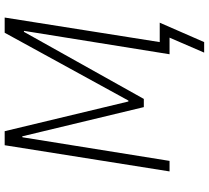

<svg xmlns="http://www.w3.org/2000/svg" viewBox="-56 -689 893 821"><g transform="rotate(-90 390.5 -278.5)"><path d="M576 148 640 0H569L669 -622L665 -623L378 -110H343L218 -630L214 -629L113 0H68L180 -705H240L367 -176H371L661 -705H726L621 -42H704L621 148Z"/></g></svg>

Font: Nunito Sans 7pt Condensed ExtraLight
Style: Italic
Weight: 250
Width: 3
Italic angle: -9°
Designer: Vernon Adams
Foundry: Vernon Adams
Version: Version 3.101;gftools[0.9.27]